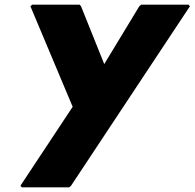

<svg xmlns="http://www.w3.org/2000/svg" viewBox="-20 -540 838 827"><path d="M588 -520 580 -513 429 -264 329 -513 323 -520H119L111 -513L293 -80L68 260L74 267H278L286 260L798 -513L792 -520Z"/></svg>

Font: Hussar Woodtype
Style: BlkObl
Weight: 900
Foundry: Cannot Into Space Fonts
Version: Version 1.07